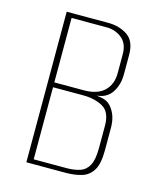

<svg xmlns="http://www.w3.org/2000/svg" viewBox="-94 -659 604 728"><g transform="rotate(15 208.0 -295.5)"><path d="M78 0V-591H241Q285 -591 317 -569.5Q349 -548 349 -494V-419Q349 -390 340.5 -368.5Q332 -347 319 -334Q303 -319 282 -315Q261 -311 249 -311V-314Q272 -314 292.5 -309.5Q313 -305 325 -292Q339 -277 346.5 -256.5Q354 -236 354 -209V-120Q354 -68 338.5 -42.5Q323 -17 295.5 -8.5Q268 0 232 0ZM102 -18H231Q261 -18 283.5 -25.5Q306 -33 318 -55.5Q330 -78 330 -123V-211Q330 -265 298 -283Q266 -301 219 -301H102ZM102 -320H218Q271 -320 298 -346Q325 -372 325 -416V-490Q325 -532 299.5 -552.5Q274 -573 240 -573H102Z"/></g></svg>

Font: Alumni Sans Thin Thin
Style: Regular
Weight: 250
Version: Version 1.018